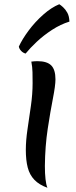

<svg xmlns="http://www.w3.org/2000/svg" viewBox="-20 -872 361 907"><path d="M192 -88Q192 -52 195 -25.5Q198 1 204 15Q165 1 142.5 -22.5Q120 -46 111 -80.5Q102 -115 102 -164Q102 -208 110 -262Q118 -316 126 -372Q134 -428 134 -479Q134 -505 133.5 -530.5Q133 -556 128 -581Q135 -582 143 -582.5Q151 -583 157 -583Q202 -583 222 -563Q242 -543 242 -497Q242 -468 230 -407Q218 -346 205.5 -264Q193 -182 192 -88ZM69 -652Q85 -687 115.5 -728Q146 -769 184.5 -803Q223 -837 260 -852Q267 -848 278 -838Q289 -828 298 -812Q307 -796 308 -770Q266 -757 226 -731Q186 -705 154 -675Q122 -645 101 -619Q89 -622 80 -631.5Q71 -641 69 -652Z"/></svg>

Font: Merienda
Style: Regular
Weight: 400
Designer: Eduardo Rodriguez Tunni
Foundry: Eduardo Rodriguez Tunni
Version: Version 2.001